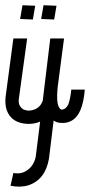

<svg xmlns="http://www.w3.org/2000/svg" viewBox="-23 -464 339 722"><path d="M166 -319.3H217.8L194.3 -139.6Q185.5 -60.5 208 -51.8Q223.6 -51.8 233.4 -70.3Q241.2 -89.8 245.1 -127H295.9Q292 -79.1 279.3 -49.8Q268.6 -25.4 252 -13.7Q230.5 1 202.1 -2Q188.5 -3.9 178.7 -10.7L161.1 132.8Q147.5 210.9 85 232.4Q53.7 242.2 16.6 234.4L27.3 186.5Q67.4 194.3 94.7 162.1Q107.4 145.5 111.3 126L127.9 -6.8Q108.4 2 83 2Q19.5 0 2 -50.8Q-4.9 -72.3 -2 -99.6L27.3 -319.3H79.1L47.9 -92.8Q43.9 -64.5 66.4 -51.8Q75.2 -48.8 84 -47.9Q125 -49.8 137.7 -85ZM140.6 -444.3 189.5 -442.4 180.7 -390.6 131.8 -392.6ZM61.5 -444.3 109.4 -442.4 100.6 -390.6 52.7 -392.6Z"/></svg>

Font: Bratas-flat
Style: flat
Weight: 400
Designer: MUHAMMAD YONI
Version: Version 001.000